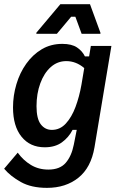

<svg xmlns="http://www.w3.org/2000/svg" viewBox="-29 -720 578 919"><path d="M195.8 179.2Q120.8 179.2 70.8 151.2Q20.8 123.3 -9.2 87.5L55.8 10.8Q82.5 47.5 119.2 69.6Q155.8 91.7 202.5 91.7Q257.5 91.7 285.4 59.6Q313.3 27.5 324.2 -27.5L338.3 -98.3H318.3Q300 -62.5 267.5 -38.8Q235 -15 185 -15Q115 -15 74.2 -65.4Q33.3 -115.8 33.3 -205.8Q33.3 -262.5 49.6 -317.1Q65.8 -371.7 96.7 -415Q127.5 -458.3 170.8 -484.2Q214.2 -510 269.2 -510Q314.2 -510 339.6 -492.9Q365 -475.8 377.5 -450H397.5L405.8 -500H504.2L423.3 -15Q406.7 82.5 346.2 130.8Q285.8 179.2 195.8 179.2ZM219.2 -98.3Q258.3 -98.3 286.2 -128.8Q314.2 -159.2 332.5 -208.3Q350.8 -257.5 360.8 -314.2L374.2 -394.2Q335 -427.5 288.3 -427.5Q245.8 -427.5 213.8 -398.8Q181.7 -370 163.8 -320.8Q145.8 -271.7 145.8 -211.7Q145.8 -151.7 166.2 -125Q186.7 -98.3 219.2 -98.3ZM145 -558.3V-563.3L260 -700H401.7L451.7 -563.3V-558.3H361.7L331.7 -640H311.7L243.3 -558.3Z"/></svg>

Font: Familjen Grotesk GF Medium
Style: Italic
Weight: 500
Designer: Anders Wikstroem, Jonas Baeckman, Matilda Gysing, Kristian Moeller
Foundry: Familjen STHML AB
Version: Version 2.000; Beta; Release 4; Build 6